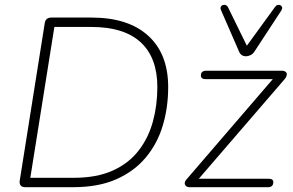

<svg xmlns="http://www.w3.org/2000/svg" viewBox="-20 -778 1219 798"><path d="M85 0Q72 0 66 -7Q60 -14 62 -27L166 -682Q168 -694 175 -699.5Q182 -705 193 -705H360Q513 -705 596 -629.5Q679 -554 679 -416Q679 -331 656.5 -256Q634 -181 586 -123.5Q538 -66 463.5 -33Q389 0 284 0ZM106 -39H286Q382 -39 448.5 -69Q515 -99 556 -152Q597 -205 615.5 -273Q634 -341 634 -416Q634 -538 565 -602Q496 -666 359 -666H206ZM767 0Q761 0 756.5 -2.5Q752 -5 749.5 -9.5Q747 -14 748 -19.5Q749 -25 754 -31L1124 -461L1127 -449H834Q825 -449 820 -453Q815 -457 815 -464Q815 -474 820.5 -479Q826 -484 836 -484H1153Q1160 -484 1165 -481Q1170 -478 1171.5 -473.5Q1173 -469 1171 -462.5Q1169 -456 1163 -449L795 -22L792 -35H1097Q1116 -35 1116 -21Q1116 -11 1110.5 -5.5Q1105 0 1095 0ZM1002 -544Q993 -544 985.5 -548.5Q978 -553 973 -565L899 -735Q895 -744 897.5 -749.5Q900 -755 906 -757Q912 -759 918 -757Q924 -755 928 -747L1006 -588L1123 -749Q1128 -756 1134.5 -757.5Q1141 -759 1146 -756Q1151 -753 1152.5 -747.5Q1154 -742 1149 -734L1039 -566Q1032 -554 1021.5 -549Q1011 -544 1002 -544Z"/></svg>

Font: Nunito ExtraLight ExtraLight
Style: Italic
Weight: 250
Italic angle: -9°
Version: Version 3.602